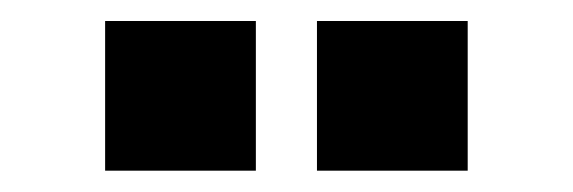

<svg xmlns="http://www.w3.org/2000/svg" viewBox="-20 -783 540 181"><path d="M221.2 -763.2V-622.1H79.1V-763.2ZM420.9 -763.2V-622.1H278.8V-763.2Z"/></svg>

Font: Cooper Hewitt
Style: Semibold
Weight: 709
Designer: Village Type and Design LLC
Foundry: Cooper Hewitt Smithsonian Design Museum
Version: 1.000